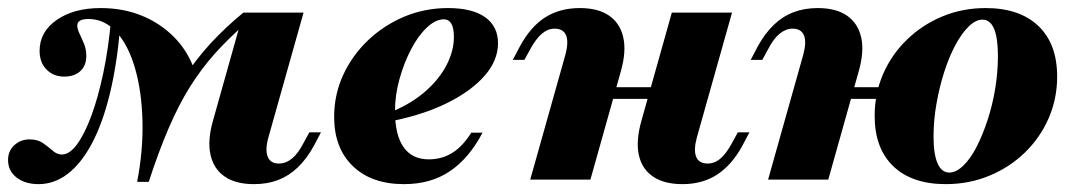

<svg xmlns="http://www.w3.org/2000/svg" viewBox="-46 -450 2701 481"><path d="M297.6 5.6Q312.9 -74.2 310.9 -148Q308.9 -221.8 292.3 -279Q275.8 -336.3 246 -369.4Q216.1 -402.4 175.8 -402.4Q147.6 -402.4 147.6 -386.3Q147.6 -377.4 153.2 -365.7Q158.9 -354 164.5 -340.3Q170.2 -326.6 170.2 -309.7Q170.2 -285.5 155.2 -271.8Q140.3 -258.1 114.5 -258.1Q87.9 -258.1 70.6 -275.8Q53.2 -293.5 53.2 -322.6Q53.2 -370.2 96 -400Q138.7 -429.8 206.5 -429.8Q262.1 -429.8 308.9 -410.9Q355.6 -391.9 390.3 -356.9Q425 -321.8 441.9 -272.6Q411.3 -221 391.1 -179.8Q371 -138.7 356 -95.6Q341.1 -52.4 326.6 5.6ZM50.8 11.3Q16.9 11.3 -4.4 -5.2Q-25.8 -21.8 -25.8 -49.2Q-25.8 -71.8 -10.1 -86.3Q5.6 -100.8 28.2 -100.8Q48.4 -100.8 61.7 -91.5Q75 -82.3 85.9 -72.6Q96.8 -62.9 108.9 -62.9Q128.2 -62.9 147.2 -88.7Q166.1 -114.5 183.1 -160.5Q200 -206.5 212.9 -267.7Q225.8 -329 232.3 -401.6L254.8 -379.8Q246.8 -287.1 229 -214.5Q211.3 -141.9 184.7 -91.5Q158.1 -41.1 124.2 -14.9Q90.3 11.3 50.8 11.3ZM297.6 5.6Q325.8 -78.2 353.6 -141.1Q381.5 -204 412.9 -252.4Q444.4 -300.8 481 -340.7Q517.7 -380.6 563.7 -418.5L568.5 -390.3Q525.8 -353.2 491.9 -315.3Q458.1 -277.4 429.8 -232.3Q401.6 -187.1 376.6 -129Q351.6 -71 326.6 5.6ZM590.3 11.3Q544.4 11.3 516.9 -7.7Q489.5 -26.6 481.5 -61.7Q473.4 -96.8 487.1 -146L563.7 -418.5H714.5L626.6 -106.5Q617.7 -75 624.6 -57.7Q631.5 -40.3 652.4 -40.3Q670.2 -40.3 685.5 -52.8Q700.8 -65.3 714.5 -91.9L729 -118.5H758.1L740.3 -84.7Q722.6 -52.4 700.4 -31Q678.2 -9.7 651.2 0.8Q624.2 11.3 590.3 11.3Z M966.1 11.3Q884.7 11.3 837.9 -33.9Q791.1 -79 791.1 -157.3Q791.1 -212.9 813.7 -262.1Q836.3 -311.3 876.2 -349.2Q916.1 -387.1 967.3 -408.5Q1018.5 -429.8 1076.6 -429.8Q1137.1 -429.8 1169.4 -406.9Q1201.6 -383.9 1201.6 -341.9Q1201.6 -299.2 1169 -261.3Q1136.3 -223.4 1077.4 -193.5Q1018.5 -163.7 939.5 -147.6V-171.8Q987.9 -192.7 1021.8 -223Q1055.6 -253.2 1073.4 -288.3Q1091.1 -323.4 1091.1 -357.3Q1091.1 -379.8 1084.7 -390.7Q1078.2 -401.6 1066.1 -401.6Q1045.2 -401.6 1023.4 -381Q1001.6 -360.5 983.9 -326.6Q966.1 -292.7 954.8 -252Q943.5 -211.3 943.5 -171.8Q943.5 -112.1 964.9 -81.5Q986.3 -50.8 1028.2 -50.8Q1061.3 -50.8 1087.5 -67.3Q1113.7 -83.9 1134.7 -117.7H1162.9Q1129 -53.2 1081 -21Q1033.1 11.3 966.1 11.3Z M1282.3 0 1370.2 -312.1Q1379 -344.4 1372.2 -361.3Q1365.3 -378.2 1343.5 -378.2Q1326.6 -378.2 1311.7 -365.7Q1296.8 -353.2 1282.3 -326.6L1267.7 -300H1238.7L1256.5 -333.9Q1283.1 -383.1 1319.8 -406.5Q1356.5 -429.8 1406.5 -429.8Q1452.4 -429.8 1479.8 -410.9Q1507.3 -391.9 1515.3 -356.9Q1523.4 -321.8 1509.7 -272.6L1433.1 0ZM1419.4 -202.4 1427.4 -231.5H1656.5L1648.4 -202.4ZM1663.7 11.3Q1617.7 11.3 1589.9 -7.7Q1562.1 -26.6 1554.4 -61.7Q1546.8 -96.8 1560.5 -146L1637.1 -418.5H1787.9L1700 -106.5Q1691.1 -74.2 1698 -57.3Q1704.8 -40.3 1726.6 -40.3Q1744.4 -40.3 1759.3 -53.2Q1774.2 -66.1 1787.9 -91.9L1802.4 -118.5H1831.5L1813.7 -84.7Q1787.1 -36.3 1750.4 -12.5Q1713.7 11.3 1663.7 11.3Z M1878.2 0 1966.1 -312.1Q1975 -344.4 1968.1 -361.3Q1961.3 -378.2 1939.5 -378.2Q1922.6 -378.2 1907.3 -365.7Q1891.9 -353.2 1878.2 -326.6L1863.7 -300H1834.7L1852.4 -333.9Q1870.2 -366.1 1892.3 -387.5Q1914.5 -408.9 1941.9 -419.4Q1969.4 -429.8 2002.4 -429.8Q2048.4 -429.8 2075.8 -410.9Q2103.2 -391.9 2111.3 -356.9Q2119.4 -321.8 2105.6 -272.6L2029 0ZM2045.2 -202.4 2053.2 -231.5H2204.8L2199.2 -202.4ZM2323.4 11.3Q2238.7 11.3 2191.9 -33.5Q2145.2 -78.2 2145.2 -159.7Q2145.2 -216.1 2166.5 -264.9Q2187.9 -313.7 2226.2 -350.8Q2264.5 -387.9 2314.9 -408.9Q2365.3 -429.8 2423.4 -429.8Q2508.1 -429.8 2555.2 -385.1Q2602.4 -340.3 2602.4 -258.1Q2602.4 -202.4 2581 -153.6Q2559.7 -104.8 2521.4 -67.7Q2483.1 -30.6 2432.3 -9.7Q2381.5 11.3 2323.4 11.3ZM2332.3 -17.7Q2349.2 -17.7 2366.9 -34.7Q2384.7 -51.6 2400 -81Q2415.3 -110.5 2427.8 -148.4Q2440.3 -186.3 2447.2 -227.8Q2454 -269.4 2454 -309.7Q2454 -354.8 2444.4 -377.8Q2434.7 -400.8 2415.3 -400.8Q2398.4 -400.8 2380.6 -383.5Q2362.9 -366.1 2347.2 -336.7Q2331.5 -307.3 2319.4 -269.4Q2307.3 -231.5 2300 -189.9Q2292.7 -148.4 2292.7 -108.1Q2292.7 -63.7 2302.8 -40.7Q2312.9 -17.7 2332.3 -17.7Z"/></svg>

Font: Playfair 5pt SemiExpanded Light Black
Style: Italic
Weight: 900
Italic angle: -15.6°
Version: Version 2.001;gftools[0.9.30]